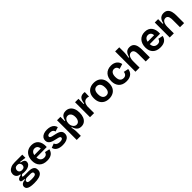

<svg xmlns="http://www.w3.org/2000/svg" viewBox="499 -2648 4763 4763"><g transform="rotate(-45 2881.0 -266.0)"><path d="M272 181Q185 181 130 167.5Q75 154 49.5 128Q24 102 24 64Q24 18 60 -11Q96 -40 168 -46V-65Q113 -65 84.5 -77Q56 -89 56 -118Q56 -146 84 -168Q112 -190 178 -202V-221Q117 -226 82 -262Q47 -298 47 -355Q47 -405 75 -444.5Q103 -484 158 -507.5Q213 -531 293 -531H559V-420L392 -443V-422Q457 -412 486 -388.5Q515 -365 515 -325Q515 -284 488.5 -253Q462 -222 412.5 -204.5Q363 -187 293 -187Q280 -187 264.5 -188.5Q249 -190 216 -194Q197 -179 186 -169Q175 -159 175 -150Q175 -143 182.5 -138.5Q190 -134 202 -132Q214 -130 227 -130H378Q398 -130 430 -127Q462 -124 494 -111.5Q526 -99 548 -70.5Q570 -42 570 11Q570 69 537.5 106.5Q505 144 439 162.5Q373 181 272 181ZM287 65Q348 65 382.5 58.5Q417 52 431 38Q445 24 445 3Q445 -17 436 -28Q427 -39 414 -43.5Q401 -48 387 -49Q373 -50 364 -50H237Q195 -46 177 -28Q159 -10 159 14Q159 34 173 45Q187 56 215.5 60.5Q244 65 287 65ZM286 -263Q333 -263 357 -286.5Q381 -310 381 -347Q381 -387 356.5 -413Q332 -439 286 -439Q240 -439 214.5 -413.5Q189 -388 189 -348Q189 -323 200.5 -303.5Q212 -284 233.5 -273.5Q255 -263 286 -263Z M892 14Q827 14 776.5 -4Q726 -22 691 -56.5Q656 -91 638 -140.5Q620 -190 620 -253Q620 -315 637.5 -367.5Q655 -420 688.5 -458.5Q722 -497 771 -518Q820 -539 882 -539Q943 -539 989.5 -519Q1036 -499 1067 -460Q1098 -421 1112.5 -365Q1127 -309 1122 -236L713 -233V-312L1037 -315L989 -274Q996 -327 982.5 -361Q969 -395 942.5 -411Q916 -427 883 -427Q845 -427 816.5 -407Q788 -387 772.5 -348.5Q757 -310 757 -256Q757 -171 794 -131.5Q831 -92 892 -92Q920 -92 939.5 -99.5Q959 -107 971.5 -119Q984 -131 991 -146Q998 -161 1002 -177L1128 -151Q1121 -114 1103.5 -84Q1086 -54 1057.5 -32Q1029 -10 988 2Q947 14 892 14Z M1441 14Q1388 14 1345 4Q1302 -6 1271 -25.5Q1240 -45 1221 -72.5Q1202 -100 1197 -134L1308 -176Q1312 -154 1329.5 -134.5Q1347 -115 1377 -103.5Q1407 -92 1450 -92Q1495 -92 1520 -105.5Q1545 -119 1545 -144Q1545 -163 1531 -174Q1517 -185 1490.5 -193Q1464 -201 1426 -208Q1388 -217 1349.5 -227.5Q1311 -238 1278.5 -256Q1246 -274 1226 -303Q1206 -332 1206 -377Q1206 -426 1232 -462Q1258 -498 1308.5 -518.5Q1359 -539 1430 -539Q1495 -539 1544 -521.5Q1593 -504 1624 -470.5Q1655 -437 1665 -390L1548 -353Q1544 -378 1529 -396.5Q1514 -415 1488.5 -424Q1463 -433 1429 -433Q1387 -433 1363.5 -419Q1340 -405 1340 -382Q1340 -363 1355.5 -351Q1371 -339 1398.5 -331.5Q1426 -324 1464 -316Q1504 -308 1541.5 -297.5Q1579 -287 1610 -270Q1641 -253 1659.5 -225Q1678 -197 1678 -152Q1678 -100 1650 -63Q1622 -26 1569 -6Q1516 14 1441 14Z M1772 166V-264V-525H1892V-378L1909 -376Q1919 -430 1941.5 -466.5Q1964 -503 1999.5 -521Q2035 -539 2083 -539Q2152 -539 2201 -505Q2250 -471 2276.5 -408.5Q2303 -346 2303 -260Q2303 -180 2279 -118.5Q2255 -57 2208 -21.5Q2161 14 2091 14Q2041 14 2006.5 -5Q1972 -24 1949 -59.5Q1926 -95 1912 -144H1894Q1900 -116 1905 -87.5Q1910 -59 1913 -32Q1916 -5 1916 20V166ZM2041 -102Q2076 -102 2101 -122Q2126 -142 2139.5 -177.5Q2153 -213 2153 -259Q2153 -309 2139 -344.5Q2125 -380 2099 -399.5Q2073 -419 2038 -419Q2006 -419 1983.5 -405.5Q1961 -392 1945.5 -369Q1930 -346 1923 -320Q1916 -294 1916 -269V-251Q1916 -230 1921 -209.5Q1926 -189 1936.5 -170Q1947 -151 1962 -135.5Q1977 -120 1997 -111Q2017 -102 2041 -102Z M2404 0V-256V-525H2524L2523 -343H2542Q2550 -411 2569 -454Q2588 -497 2622.5 -517Q2657 -537 2708 -537Q2718 -537 2729 -536Q2740 -535 2754 -532L2749 -379Q2732 -386 2714.5 -389Q2697 -392 2682 -392Q2644 -392 2616 -374Q2588 -356 2571.5 -322Q2555 -288 2548 -238V0Z M3069 14Q2990 14 2930 -17.5Q2870 -49 2836 -110.5Q2802 -172 2802 -264Q2802 -356 2836.5 -417Q2871 -478 2931 -508.5Q2991 -539 3068 -539Q3147 -539 3207 -508Q3267 -477 3301.5 -415.5Q3336 -354 3336 -262Q3336 -168 3301 -107Q3266 -46 3205 -16Q3144 14 3069 14ZM3073 -93Q3097 -93 3118 -101Q3139 -109 3155.5 -127.5Q3172 -146 3181.5 -177.5Q3191 -209 3191 -254Q3191 -302 3180.5 -335Q3170 -368 3152.5 -388.5Q3135 -409 3112 -418Q3089 -427 3064 -427Q3041 -427 3019.5 -419Q2998 -411 2982 -392.5Q2966 -374 2956 -343Q2946 -312 2946 -266Q2946 -218 2956 -185Q2966 -152 2984 -131.5Q3002 -111 3025 -102Q3048 -93 3073 -93Z M3679 14Q3611 14 3560 -6Q3509 -26 3475.5 -62Q3442 -98 3425 -147.5Q3408 -197 3408 -256Q3408 -318 3425 -369.5Q3442 -421 3476 -459Q3510 -497 3560 -518Q3610 -539 3674 -539Q3723 -539 3762 -526.5Q3801 -514 3830 -491.5Q3859 -469 3877.5 -437.5Q3896 -406 3902 -367L3770 -327Q3767 -359 3753.5 -381.5Q3740 -404 3718 -415Q3696 -426 3667 -426Q3643 -426 3622.5 -416.5Q3602 -407 3586.5 -387.5Q3571 -368 3562 -337Q3553 -306 3553 -262Q3553 -203 3568.5 -166Q3584 -129 3613 -111.5Q3642 -94 3681 -94Q3720 -94 3743.5 -110Q3767 -126 3778.5 -150.5Q3790 -175 3792 -202L3919 -175Q3915 -136 3899 -101.5Q3883 -67 3853.5 -41Q3824 -15 3780.5 -0.5Q3737 14 3679 14Z M3999 0V-325V-713H4143V-552Q4143 -532 4141.5 -509Q4140 -486 4137 -462Q4134 -438 4130.5 -414Q4127 -390 4122 -367H4143Q4157 -421 4178.5 -459.5Q4200 -498 4234.5 -518.5Q4269 -539 4321 -539Q4374 -539 4408 -519.5Q4442 -500 4461 -469Q4480 -438 4489 -401.5Q4498 -365 4500.5 -330Q4503 -295 4503 -269V0H4359V-253Q4359 -290 4354 -320.5Q4349 -351 4338 -373Q4327 -395 4308.5 -407Q4290 -419 4263 -419Q4223 -419 4197 -395Q4171 -371 4157.5 -329.5Q4144 -288 4143 -235V0Z M4868 14Q4803 14 4752.5 -4Q4702 -22 4667 -56.5Q4632 -91 4614 -140.5Q4596 -190 4596 -253Q4596 -315 4613.5 -367.5Q4631 -420 4664.5 -458.5Q4698 -497 4747 -518Q4796 -539 4858 -539Q4919 -539 4965.5 -519Q5012 -499 5043 -460Q5074 -421 5088.5 -365Q5103 -309 5098 -236L4689 -233V-312L5013 -315L4965 -274Q4972 -327 4958.5 -361Q4945 -395 4918.5 -411Q4892 -427 4859 -427Q4821 -427 4792.5 -407Q4764 -387 4748.5 -348.5Q4733 -310 4733 -256Q4733 -171 4770 -131.5Q4807 -92 4868 -92Q4896 -92 4915.5 -99.5Q4935 -107 4947.5 -119Q4960 -131 4967 -146Q4974 -161 4978 -177L5104 -151Q5097 -114 5079.5 -84Q5062 -54 5033.5 -32Q5005 -10 4964 2Q4923 14 4868 14Z M5201 0V-316V-525H5319L5318 -362H5337Q5350 -427 5375.5 -465.5Q5401 -504 5437.5 -521.5Q5474 -539 5520 -539Q5572 -539 5605.5 -520.5Q5639 -502 5659 -472Q5679 -442 5689 -406.5Q5699 -371 5702 -336Q5705 -301 5705 -273V0H5561V-256Q5561 -275 5559 -302Q5557 -329 5548.5 -355.5Q5540 -382 5520.5 -400Q5501 -418 5466 -418Q5426 -418 5399.5 -393.5Q5373 -369 5359 -327Q5345 -285 5345 -233V0Z"/></g></svg>

Font: Bricolage Grotesque 48pt Condensed ExtraBold
Style: Bold
Weight: 700
Version: Version 1.000;gftools[0.9.30]